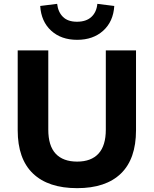

<svg xmlns="http://www.w3.org/2000/svg" viewBox="-20 -967 799 998"><path d="M381 11Q231 11 151.5 -65Q72 -141 72 -290V-705H231V-293Q231 -209 269.5 -168Q308 -127 381 -127Q454 -127 492 -168.5Q530 -210 530 -293V-705H687V-290Q687 -141 608.5 -65Q530 11 381 11ZM381 -760Q298 -760 246 -807.5Q194 -855 189 -936L277 -947Q282 -904 307.5 -879Q333 -854 380 -854Q428 -854 455 -879Q482 -904 486 -947L574 -936Q569 -855 516.5 -807.5Q464 -760 381 -760Z"/></svg>

Font: Nunito Sans 10pt ExtraBold
Style: Regular
Weight: 800
Designer: Vernon Adams
Foundry: Vernon Adams
Version: Version 3.101;gftools[0.9.27]